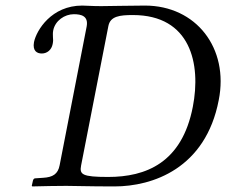

<svg xmlns="http://www.w3.org/2000/svg" viewBox="-20 -667 812 689"><path d="M98 -18 94 0 96 2C141 1 179 0 218 0C255 0 292 2 391 2C527 2 718 -62 765 -308C802 -494 684 -647 500 -647C439 -647 382 -645 343 -645C309 -645 288 -647 275 -647C165 -647 111 -559 102 -516C96 -483 114 -475 130 -475C149 -475 165 -488 169 -509C171 -519 171 -526 170 -534C170 -541 169 -548 171 -558C178 -593 212 -616 245 -616C271 -616 298 -610 291 -572L194 -74C188 -42 169 -31 135 -29L106 -27C102 -27 99 -23 98 -18ZM271 -73 369 -574C376 -609 410 -613 457 -613C664 -613 702 -438 672 -284C633 -82 503 -32 368 -32C274 -32 265 -41 271 -73Z"/></svg>

Font: Libertinus Serif
Style: Italic
Weight: 400
Italic angle: -12°
Designer: Philipp H. Poll, Khaled Hosny
Foundry: Caleb Maclennan
Version: Version 7.050;RELEASE